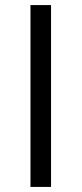

<svg xmlns="http://www.w3.org/2000/svg" viewBox="-20 -672 321 756"><path d="M100 -652H181V64H100Z"/></svg>

Font: BM HANNA Air
Style: Regular
Weight: 400
Designer: Woowa Brothers : Cheoljun Lim; Soyoung Lee; Taehyun Cha; Byungsun Park; Minjin Kim; Hyesun Chae; Myungsoo Han; Bongjin K
Foundry: Sandoll Communications Inc.
Version: Version 1.000;PS 1;hotconv 16.6.51;makeotf.lib2.5.65220